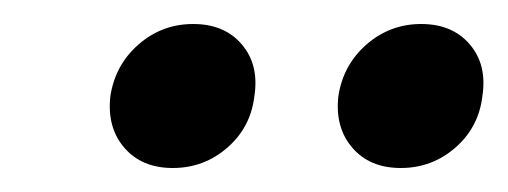

<svg xmlns="http://www.w3.org/2000/svg" viewBox="-20 -715 423 160"><path d="M124 -575Q98 -575 83.5 -592Q69 -609 72 -635Q76 -661 95.5 -678Q115 -695 141 -695Q167 -695 181.5 -678Q196 -661 192 -635Q189 -609 169.5 -592Q150 -575 124 -575ZM314 -575Q288 -575 273.5 -592Q259 -609 262 -635Q266 -661 285.5 -678Q305 -695 331 -695Q357 -695 371.5 -678Q386 -661 382 -635Q379 -609 359.5 -592Q340 -575 314 -575Z"/></svg>

Font: Retni Sans Medium
Style: Italic
Weight: 500
Italic angle: -8°
Designer: Vitaly Kuzmin
Foundry: ParaType Ltd.
Version: Version 1.00;June 10, 2019;FontCreator 11.5.0.2425 64-bit; t